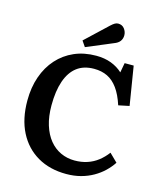

<svg xmlns="http://www.w3.org/2000/svg" viewBox="-136 -1036 975 1150"><g transform="rotate(15 352.0 -461.5)"><path d="M384 14Q281 14 205 -30.5Q129 -75 87.5 -156.5Q46 -238 46 -351Q46 -433 69.5 -500Q93 -567 136.5 -615.5Q180 -664 240.5 -690.5Q301 -717 376 -717Q428 -717 469 -701.5Q510 -686 540 -658L551 -718H607L646 -478L579 -464Q559 -526 531 -564.5Q503 -603 467 -620.5Q431 -638 384 -638Q320 -638 278 -606Q236 -574 214.5 -512Q193 -450 193 -361Q193 -292 209.5 -239Q226 -186 255.5 -150Q285 -114 325 -95.5Q365 -77 411 -77Q454 -77 490 -89Q526 -101 555.5 -124Q585 -147 608 -178L658 -129Q639 -100 612 -74Q585 -48 550 -28Q515 -8 473.5 3Q432 14 384 14ZM296 -749 272 -784 409 -913Q423 -926 433 -931.5Q443 -937 453 -937Q478 -937 492 -918.5Q506 -900 506 -878Q506 -857 494.5 -841.5Q483 -826 458 -817Z"/></g></svg>

Font: Literata 18pt SemiBold
Style: Regular
Weight: 600
Designer: Latin by Veronika Burian and Jose Scaglione. Greek by Irene Vlachou. Cyrillic by Vera Evstafieva.
Foundry: TypeTogether
Version: Version 3.103;gftools[0.9.29]